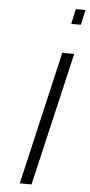

<svg xmlns="http://www.w3.org/2000/svg" viewBox="-61 -957 463 992"><g transform="rotate(5 170.5 -461.0)"><path d="M142 0 303 -691H241L81 0ZM324 -844 341 -922H291L274 -844Z"/></g></svg>

Font: RazerF5 Light
Style: Italic
Weight: 300
Foundry: Razer Inc.
Version: Version 2